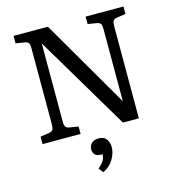

<svg xmlns="http://www.w3.org/2000/svg" viewBox="-136 -816 1106 1200"><g transform="rotate(-15 417.5 -216.0)"><path d="M62 0V-48L120 -57Q138 -60 144 -70.5Q150 -81 150 -108V-596Q150 -621 144 -630.5Q138 -640 118 -643L62 -652V-700H284L616 -129V-596Q616 -621 609.5 -630.5Q603 -640 583 -643L528 -652V-700H773V-652L716 -643Q697 -640 691 -630Q685 -620 685 -592V0H582L220 -609V-104Q220 -79 226.5 -69.5Q233 -60 252 -57L308 -48V0ZM384 268 360 239Q390 213 399 195Q408 177 408 158H398Q370 158 358.5 144.5Q347 131 347 112Q347 87 363.5 71.5Q380 56 408 56Q444 56 459.5 78.5Q475 101 475 128Q475 167 452 206.5Q429 246 384 268Z"/></g></svg>

Font: Literata 12pt
Style: Regular
Weight: 400
Designer: Latin by Veronika Burian and Jose Scaglione. Greek by Irene Vlachou. Cyrillic by Vera Evstafieva.
Foundry: TypeTogether
Version: Version 3.002